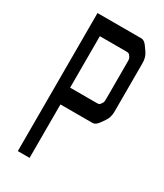

<svg xmlns="http://www.w3.org/2000/svg" viewBox="-173 -745 694 814"><g transform="rotate(30 174.0 -338.0)"><path d="M113.3 -261.7V0H55.7V-675.8H270.5Q285.2 -675.8 298.8 -656.2L312.5 -636.7Q327.1 -616.2 327.1 -587.9V-349.6Q327.1 -321.3 312.5 -300.8L298.8 -281.2Q285.2 -261.7 270.5 -261.7ZM113.3 -595.7V-343.8H241.2Q252 -343.8 254.9 -345.2Q257.8 -346.7 262.7 -353.5Q267.6 -360.4 268.6 -364.7Q269.5 -369.1 269.5 -383.8V-555.7Q269.5 -570.3 268.6 -574.7Q267.6 -579.1 262.7 -585.9Q257.8 -592.8 254.4 -594.2Q251 -595.7 241.2 -595.7Z"/></g></svg>

Font: Vancouver Drive
Style: Regular
Weight: 400
Designer: Valery Zaveryaev
Foundry: Cyreal (www.cyreal.org)
Version: Version 1.06